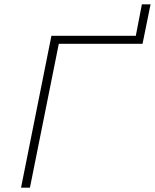

<svg xmlns="http://www.w3.org/2000/svg" viewBox="-20 -865 714 885"><path d="M217 -700H606L634 -845H674L637 -663H251L118 0H77Z"/></svg>

Font: Argentum Sans ExtraLight
Style: Italic
Weight: 200
Italic angle: -11°
Designer: Julieta Ulanovsky (font), Cristiano Sobral (main changes and remaster)
Foundry: Julieta Ulanovsky (font), Cristiano Sobral (main changes and remaster)
Version: Version 2.007;June 15, 2022;FontCreator 14.0.0.2814 64-bit; 